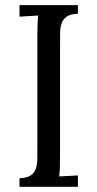

<svg xmlns="http://www.w3.org/2000/svg" viewBox="-20 -720 375 740"><path d="M124 -587.9Q124 -608.4 124.8 -626.7Q125.5 -645 127.4 -660.2L55.2 -655.8V-700.2H280.3V-667Q252 -666 237.8 -656.5Q223.6 -647 217.8 -630.9Q211.9 -614.7 211.7 -592.8Q211.4 -570.8 211.4 -543.9V-119.1Q211.4 -91.8 210.7 -72.3Q210 -52.7 208 -40L280.3 -43.9V0H55.2V-33.2Q83.5 -34.2 97.7 -43.5Q111.8 -52.7 117.7 -68.8Q123.5 -85 123.8 -107.2Q124 -129.4 124 -155.8Z"/></svg>

Font: Parastoo FD
Style: FD
Weight: 400
Foundry: Saber Rastikerdar (saber.rastikerdar@gmail.com)
Version: Version 2.0.1